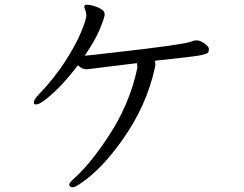

<svg xmlns="http://www.w3.org/2000/svg" viewBox="-20 -751 1040 818"><path d="M291 47Q275 47 275 34Q275 28 298 7Q363 -51 438 -164Q532 -304 565 -461V-468Q565 -476 563 -482L352 -456Q349 -456 346 -456Q329 -456 312 -473Q243 -382 178 -330Q147 -306 135.5 -306Q124 -306 124 -313Q124 -327 144 -347Q215 -422 260 -493Q305 -564 326.5 -616.5Q348 -669 348 -687Q346 -704 342.5 -710.5Q339 -717 339 -722Q339 -731 350 -731Q361 -731 379 -726Q397 -721 411.5 -712Q426 -703 426 -690Q426 -677 405.5 -627.5Q385 -578 341 -514Q349 -514 379.5 -517.5Q410 -521 454 -526Q770 -561 801 -576Q806 -579 819 -579Q832 -579 851 -566Q870 -553 870 -542Q870 -531 865 -526Q860 -521 834 -515.5Q808 -510 639 -492Q642 -486 642 -478.5Q642 -471 640 -463Q604 -298 500 -153Q416 -35 334 23Q301 47 291 47Z"/></svg>

Font: LXGW WenKai
Style: Regular
Weight: 400
Designer: LXGW / Fontworks Inc.
Foundry: LXGW / Fontworks Inc.
Version: Version 1.520; June 14, 2025